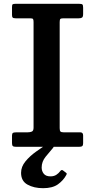

<svg xmlns="http://www.w3.org/2000/svg" viewBox="-20 -770 498 1007"><path d="M293 -653.5V-98Q293 -84.5 297.2 -80.2Q301.5 -76 314 -76H401Q416 -76 416 -59.5V-18.5Q416 -7.5 411.2 -3.8Q406.5 0 394.5 0H64.5Q51.5 0 47.2 -4Q43 -8 43 -19.5V-59Q43 -69.5 47.8 -72.8Q52.5 -76 67 -76H125Q138.5 -76 147.2 -80Q156 -84 156 -100.5V-654Q156 -665.5 153.5 -669.8Q151 -674 138.5 -674H62.5Q51 -674 47 -677.5Q43 -681 43 -691.5V-732.5Q43 -744.5 46.2 -747.2Q49.5 -750 61 -750H395Q408.5 -750 412.2 -746.5Q416 -743 416 -729.5V-697Q416 -682 410.5 -678Q405 -674 393 -674H313.5Q300 -674 296.5 -670.5Q293 -667 293 -653.5ZM206 217Q158 217 124.2 198.2Q90.5 179.5 90.5 136.5Q90.5 104 113.8 76Q137 48 169.5 25Q202 2 228.5 -16Q237 -21.5 245.5 -20.8Q254 -20 257 -16.5Q268.5 -6 257 7Q240 26.5 219.2 52.2Q198.5 78 198.5 108.5Q198.5 127.5 209.5 141.2Q220.5 155 244.5 155Q263 155 275.5 146.8Q288 138.5 296 127.5Q303 118 310.5 124L325 135Q330 138.5 330 141Q330 143.5 327 149Q312 176.5 283.8 196.8Q255.5 217 206 217Z"/></svg>

Font: Besley SemiBold
Style: Regular
Weight: 600
Designer: Owen Earl
Foundry: indestructible type*
Version: Version 2.001; ttfautohint (v1.8.3)